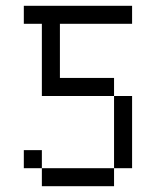

<svg xmlns="http://www.w3.org/2000/svg" viewBox="-20 -645 540 665"><path d="M437.5 -562.5V-625H62.5V-562.5H125Q125 -562.5 125 -312.5H375Q375 -312.5 375 -62.5H125V0H375V-62.5H437.5Q437.5 -62.5 437.5 -312.5H375V-375H187.5V-562.5ZM125 -62.5V-125H62.5V-62.5Z"/></svg>

Font: BFUnifontExMono
Style: Regular
Weight: 500
Version: Version 15.0.06